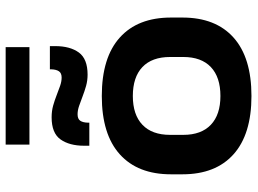

<svg xmlns="http://www.w3.org/2000/svg" viewBox="-133 -739 888 662"><g transform="rotate(-90 311.0 -408.0)"><path d="M143.5 -750.5V-832.5H479.5V-750.5ZM311 15Q179 15 110 -46.8Q41 -108.5 41 -223V-262.5Q41 -377 110 -439Q179 -501 311 -501Q443.5 -501 512.5 -439Q581.5 -377 581.5 -262.5V-223Q581.5 -108.5 512.5 -46.8Q443.5 15 311 15ZM311 -92Q376 -92 410.8 -125Q445.5 -158 445.5 -220V-265.5Q445.5 -328 410.8 -361Q376 -394 311 -394Q246.5 -394 211.8 -361Q177 -328 177 -265.5V-220Q177 -158 211.8 -125Q246.5 -92 311 -92ZM384.5 -550Q364.5 -550 345.8 -555.2Q327 -560.5 309.8 -567.2Q292.5 -574 277 -579.2Q261.5 -584.5 248 -584.5Q232 -584.5 225.8 -575.5Q219.5 -566.5 219 -548.5V-544H139.5V-562Q139.5 -612.5 161.2 -643.2Q183 -674 237.5 -674Q259 -674 277.8 -668.8Q296.5 -663.5 313.5 -656.8Q330.5 -650 345.8 -644.8Q361 -639.5 374.5 -639.5Q390 -639.5 396.2 -648.8Q402.5 -658 403 -675.5V-680H483V-661.5Q483 -610.5 461 -580.2Q439 -550 384.5 -550Z"/></g></svg>

Font: AnekLatin_SemiExpandedSemiBold
Style: Regular
Weight: 600
Width: 6
Designer: Yesha Goshar
Foundry: Ek Type
Version: Version 1.003